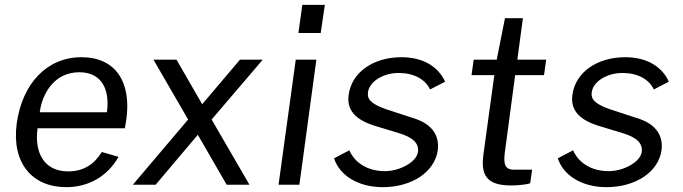

<svg xmlns="http://www.w3.org/2000/svg" viewBox="-20 -762 2819 792"><path d="M135 -233H495L501 -268C523 -425 456 -526 316 -526C173 -526 72 -417 49 -253C27 -88 114 10 253 10C342 10 421 -31 469 -115L400 -135C369 -85 326 -55 261 -55C161 -55 121 -134 135 -233ZM144 -299C155 -382 208 -464 307 -464C399 -464 434 -394 421 -299Z M1009 0 853 -269 1064 -516H970L814 -332L708 -516H613L756 -269L528 0H622L796 -206L915 0Z M1320 -742H1227L1211 -626H1303ZM1285 -516H1200L1129 0H1215Z M1559 10C1677 10 1773 -51 1786 -143C1792 -197 1770 -250 1681 -276L1574 -311C1507 -334 1494 -355 1498 -382C1504 -426 1561 -461 1624 -461C1688 -461 1734 -435 1754 -393L1816 -425C1789 -485 1728 -526 1636 -526C1519 -526 1430 -463 1418 -370C1410 -308 1445 -266 1536 -240L1622 -214C1686 -195 1709 -170 1704 -134C1697 -92 1627 -56 1568 -56C1494 -56 1443 -92 1421 -142L1358 -109C1380 -40 1455 10 1559 10Z M2224 -452 2233 -516H2114L2137 -687H2063L2029 -516H1934L1925 -452H2019L1974 -124C1963 -41 1986 3 2088 3C2117 3 2154 -1 2167 -6L2175 -62H2101C2071 -62 2055 -74 2062 -130L2105 -452Z M2482 10C2600 10 2696 -51 2709 -143C2715 -197 2693 -250 2604 -276L2497 -311C2430 -334 2417 -355 2421 -382C2427 -426 2484 -461 2547 -461C2611 -461 2657 -435 2677 -393L2739 -425C2712 -485 2651 -526 2559 -526C2442 -526 2353 -463 2341 -370C2333 -308 2368 -266 2459 -240L2545 -214C2609 -195 2632 -170 2627 -134C2620 -92 2550 -56 2491 -56C2417 -56 2366 -92 2344 -142L2281 -109C2303 -40 2378 10 2482 10Z"/></svg>

Font: United Sans
Style: Italic
Weight: 400
Italic angle: -8°
Designer: Pablo Impallari, Rodrigo Fuenzalida (Modified by Dan O. Williams)
Version: Version 1.000;PS 001.000;hotconv 1.0.88;makeotf.lib2.5.64775